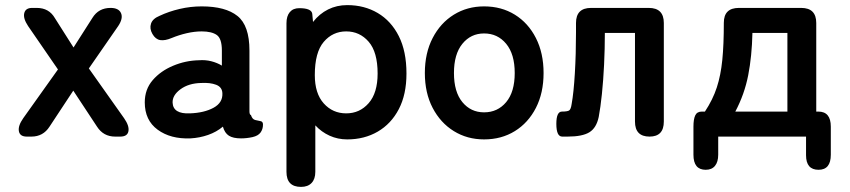

<svg xmlns="http://www.w3.org/2000/svg" viewBox="-20 -535 3328 752"><path d="M85 0Q58 0 54 -21Q50 -42 71 -72L207 -263L90 -433Q70 -463 75 -483.5Q80 -504 106 -504H124Q172 -504 195 -464L268 -349L342 -465Q366 -504 413 -504Q445 -504 454 -483.5Q463 -463 443 -433L328 -267L466 -72Q487 -42 483 -21Q479 0 451 0H431Q385 0 360 -39L267 -180L174 -39Q149 0 103 0Z M726 7Q648 10 597.5 -27Q547 -64 547 -134Q547 -185 578 -221Q609 -257 658 -277.5Q707 -298 759 -299Q785 -301 808 -295Q831 -289 849 -278V-337Q849 -384 829 -398Q809 -412 770 -412Q742 -412 711.5 -405Q681 -398 652 -386Q626 -375 607.5 -378Q589 -381 577 -402Q565 -423 571.5 -442.5Q578 -462 605 -473Q641 -490 683.5 -500Q726 -510 770 -510Q863 -510 910 -472.5Q957 -435 957 -337V-99Q957 -86 963 -84Q968 -68 979.5 -65Q991 -62 1000.5 -60.5Q1010 -59 1010 -47Q1010 -29 1000.5 -16Q991 -3 969 2Q946 7 924 7Q893 7 876.5 -3.5Q860 -14 853 -39Q828 -18 795 -6.5Q762 5 726 7ZM724 -91Q780 -93 816.5 -113Q853 -133 851 -170Q850 -194 826.5 -203Q803 -212 768 -210Q719 -209 687 -185.5Q655 -162 656 -133Q658 -88 724 -91Z M1159 197Q1102 197 1102 138V-444Q1102 -472 1115 -487.5Q1128 -503 1152 -503Q1200 -503 1203 -481L1206 -449Q1231 -481 1265 -498Q1299 -515 1340 -515Q1407 -515 1459.5 -484Q1512 -453 1542 -393.5Q1572 -334 1572 -247Q1572 -165 1542 -107.5Q1512 -50 1459.5 -19.5Q1407 11 1340 11Q1303 11 1271 -3.5Q1239 -18 1215 -44V138Q1215 166 1200.5 181.5Q1186 197 1159 197ZM1336 -91Q1389 -91 1424 -131Q1459 -171 1459 -247Q1459 -331 1424 -371.5Q1389 -412 1336 -412Q1283 -412 1248 -371Q1213 -330 1213 -241Q1213 -169 1248 -130Q1283 -91 1336 -91Z M1876 11Q1810 11 1757.5 -21.5Q1705 -54 1674.5 -112.5Q1644 -171 1644 -249Q1644 -327 1674.5 -386Q1705 -445 1757.5 -477.5Q1810 -510 1876 -510Q1944 -510 1996.5 -477.5Q2049 -445 2079 -386Q2109 -327 2109 -249Q2109 -171 2079 -112.5Q2049 -54 1996.5 -21.5Q1944 11 1876 11ZM1876 -95Q1929 -95 1962.5 -135Q1996 -175 1996 -249Q1996 -323 1962.5 -363.5Q1929 -404 1876 -404Q1824 -404 1791 -363.5Q1758 -323 1758 -249Q1758 -175 1791 -135Q1824 -95 1876 -95Z M2182 0Q2159 0 2159 -50Q2159 -98 2181 -98Q2201 -98 2208.5 -102Q2216 -106 2219 -128Q2227 -172 2231.5 -248Q2236 -324 2236 -408V-445Q2236 -504 2295 -504H2521Q2580 -504 2580 -445V-59Q2580 0 2524 0Q2467 0 2467 -59V-406H2349Q2349 -344 2346 -282Q2343 -220 2337.5 -167Q2332 -114 2325 -77Q2316 -34 2288.5 -17Q2261 0 2203 0Z M2744 130Q2696 130 2696 71V-39Q2696 -68 2703 -83Q2710 -98 2729 -98H2741Q2772 -145 2787.5 -192.5Q2803 -240 2809 -300Q2815 -360 2815 -446Q2815 -504 2874 -504H3118Q3177 -504 3177 -445V-98H3185Q3234 -98 3234 -39V71Q3234 130 3186 130Q3137 130 3137 73V0H2793V71Q2793 99 2780.5 114.5Q2768 130 2744 130ZM2860 -98H3064V-406H2927Q2925 -315 2910.5 -240.5Q2896 -166 2860 -98Z"/></svg>

Font: Zen Maru Gothic
Style: Bold
Weight: 700
Designer: Yoshimichi Ohira
Foundry: Positype
Version: Version 1.001